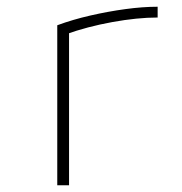

<svg xmlns="http://www.w3.org/2000/svg" viewBox="-20 -550 540 570"><path d="M150 -475Q196 -492 248.5 -504Q301 -516 352.5 -523Q404 -530 448 -530V-498Q388 -498 313.5 -484.5Q239 -471 175 -448L185 -466V0H150Z"/></svg>

Font: M PLUS 1 Code ExtraLight
Style: Regular
Weight: 250
Designer: Coji Morishita
Foundry: UNDERFOREST DESIGN
Version: Version 1.002